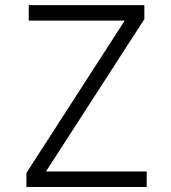

<svg xmlns="http://www.w3.org/2000/svg" viewBox="-20 -743 678 763"><path d="M94.2 -722.7H553.7V-667L162.6 -61.5H563V0H85V-55.7L475.6 -661.1H94.2Z"/></svg>

Font: Giphurs Light
Style: Regular
Weight: 300
Version: Version 0.920; ttfautohint (v1.8.4.7-5d5b)